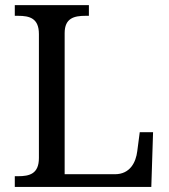

<svg xmlns="http://www.w3.org/2000/svg" viewBox="-20 -734 663 754"><path d="M574.2 0 581.1 -214.8H528.8L519 -140.1C513.7 -97.2 491.2 -49.8 431.2 -49.8H233.9V-604C233.9 -663.1 271.5 -671.9 315.9 -671.9H329.1V-713.9H38.1V-671.9H50.8C96.2 -671.9 132.8 -662.6 132.8 -600.1V-113.8C132.8 -51.3 96.2 -42 50.8 -42H38.1V0Z"/></svg>

Font: Gandom
Style: Regular
Weight: 400
Foundry: DejaVu fonts team - Redesigned by Saber Rastikerdar - Based on Samim Font
Version: Version 0.8